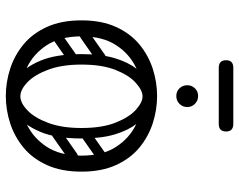

<svg xmlns="http://www.w3.org/2000/svg" viewBox="-101 -711 822 660"><g transform="rotate(90 310.0 -381.0)"><path d="M310 10Q262 10 216 -5Q170 -20 132.5 -51Q95 -82 72.5 -131.5Q50 -181 50 -250Q50 -319 72.5 -368.5Q95 -418 132.5 -449Q170 -480 216 -495Q262 -510 310 -510Q358 -510 404 -495Q450 -480 487.5 -449Q525 -418 547.5 -368.5Q570 -319 570 -250Q570 -181 547.5 -131.5Q525 -82 487.5 -51Q450 -20 404 -5Q358 10 310 10ZM310 -40Q360 -40 407 -62Q454 -84 484.5 -130.5Q515 -177 515 -250Q515 -323 484.5 -369.5Q454 -416 407 -438Q360 -460 310 -460Q261 -460 213.5 -438Q166 -416 135.5 -369.5Q105 -323 105 -250Q105 -177 135.5 -130.5Q166 -84 213.5 -62Q261 -40 310 -40ZM311 -4Q280 -4 246 -29Q212 -54 189 -108Q166 -162 166 -250Q166 -318 180 -364.5Q194 -411 216 -438.5Q238 -466 263.5 -478Q289 -490 311 -490V-460Q291 -460 265 -437Q239 -414 220.5 -367.5Q202 -321 202 -250Q202 -183 219.5 -136Q237 -89 262.5 -64.5Q288 -40 311 -40ZM311 -4V-40Q334 -40 359.5 -64.5Q385 -89 402.5 -136Q420 -183 420 -250Q420 -321 401.5 -367.5Q383 -414 357.5 -437Q332 -460 311 -460V-490Q334 -490 359 -478Q384 -466 406 -438.5Q428 -411 442 -364.5Q456 -318 456 -250Q456 -162 433 -108Q410 -54 376.5 -29Q343 -4 311 -4ZM113 -249Q98 -238 89 -252Q85 -257 84.5 -264Q84 -271 92 -277L169 -331Q184 -341 194 -327Q198 -321 197.5 -314.5Q197 -308 190 -303ZM115 -152Q100 -141 91 -155Q87 -160 86.5 -167Q86 -174 94 -180L171 -234Q186 -244 196 -230Q200 -224 199.5 -217.5Q199 -211 192 -206ZM449 -249Q434 -238 425 -252Q421 -257 420.5 -264Q420 -271 428 -277L505 -331Q520 -341 530 -327Q534 -321 533.5 -314.5Q533 -308 526 -303ZM451 -152Q436 -141 427 -155Q423 -160 422.5 -167Q422 -174 430 -180L507 -234Q522 -244 532 -230Q536 -224 535.5 -217.5Q535 -211 528 -206ZM310 -576Q294 -576 283.5 -587Q273 -598 273 -614Q273 -629 283.5 -640Q294 -651 310 -651Q326 -651 337 -640Q348 -629 348 -614Q348 -598 337 -587Q326 -576 310 -576ZM213 -722Q187 -722 187 -747Q187 -772 213 -772H406Q432 -772 432 -747Q432 -722 406 -722Z"/></g></svg>

Font: Agu Display Uzo
Style: Regular
Weight: 400
Designer: Oluwaseun Badejo
Version: Version 1.103